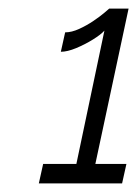

<svg xmlns="http://www.w3.org/2000/svg" viewBox="-20 -831 318 445"><path d="M273 -451 263 -406H70L80 -451H157L222 -760Q214 -751 195.5 -739.5Q177 -728 156.5 -719.5Q136 -711 121 -711L131 -756Q146 -756 163.5 -764Q181 -772 196.5 -782.5Q212 -793 222 -801.5Q232 -810 233 -811H278L201 -451Z"/></svg>

Font: Raleway
Style: Italic
Weight: 400
Italic angle: -12°
Designer: Matt McInerney, Pablo Impallari, Rodrigo Fuenzalida
Foundry: Matt McInerney, Pablo Impallari, Rodrigo Fuenzalida
Version: Version 4.026